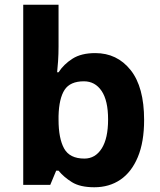

<svg xmlns="http://www.w3.org/2000/svg" viewBox="-20 -780 673 810"><path d="M227 -583Q227 -552 225 -522Q223 -492 221 -475H227Q249 -509 286 -532.5Q323 -556 382 -556Q474 -556 531 -484.5Q588 -413 588 -274Q588 -181 561.5 -117.5Q535 -54 488 -22Q441 10 378 10Q318 10 283.5 -11.5Q249 -33 227 -60H217L192 0H78V-760H227ZM334 -437Q276 -437 252.5 -401Q229 -365 227 -291V-275Q227 -196 250.5 -153.5Q274 -111 336 -111Q382 -111 409 -153.5Q436 -196 436 -276Q436 -356 408.5 -396.5Q381 -437 334 -437Z"/></svg>

Font: Noto Sans Cham
Style: Bold
Weight: 700
Version: Version 2.002